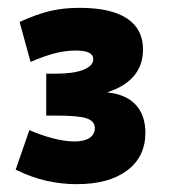

<svg xmlns="http://www.w3.org/2000/svg" viewBox="-20 -756 433 490"><path d="M176 -286Q137 -286 99 -294.5Q61 -303 20 -323L55 -424Q84 -411 115 -403Q146 -395 170 -395Q195 -395 208.5 -404Q222 -413 222 -429Q222 -447 201 -454Q180 -461 123 -461H98V-568H123Q168 -568 193 -578Q218 -588 218 -605Q218 -616 207 -621.5Q196 -627 173 -627Q150 -627 124 -621Q98 -615 58 -598L30 -700Q74 -720 108 -728Q142 -736 183 -736Q263 -736 304 -709Q345 -682 345 -630Q345 -590 322 -562.5Q299 -535 255 -521V-520Q302 -515 326.5 -488.5Q351 -462 351 -417Q351 -356 304.5 -321Q258 -286 176 -286Z"/></svg>

Font: M PLUS 2 ExtraBold
Style: Regular
Weight: 800
Version: Version 1.001